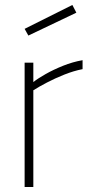

<svg xmlns="http://www.w3.org/2000/svg" viewBox="-20 -752 368 772"><path d="M79 0V-500H114V-422Q133 -437 164 -454.5Q195 -472 233.5 -487.5Q272 -503 312 -510V-474Q276 -467 238.5 -452Q201 -437 168.5 -420Q136 -403 114 -389V0ZM94 -609 79 -636 271 -732 287 -701Z"/></svg>

Font: TitilliumWeb ExtraLight
Style: Regular
Weight: 400
Designer: Mohamed Gaber, Accademia di Belle Arti di Urbino and others
Foundry: Kief Type Foundry, Accademia di Belle Arti di Urbino and others
Version: Version 3.000; ttfautohint (v1.8.2)